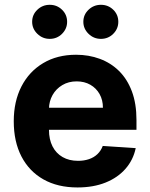

<svg xmlns="http://www.w3.org/2000/svg" viewBox="-20 -785 638 815"><path d="M308.9 10.7Q224.8 10.7 164.2 -23.6Q103.7 -57.9 71 -120.9Q38.4 -183.9 38.4 -270.2Q38.4 -354.4 71 -418Q103.7 -481.5 163.2 -517Q222.7 -552.6 302.9 -552.6Q356.9 -552.6 403.6 -535.3Q450.3 -518.1 485.3 -483.7Q520.2 -449.2 539.8 -397.2Q559.3 -345.2 559.3 -275.6V-234H98.7V-327.8H416.9Q416.9 -360.4 402.7 -385.7Q388.5 -410.9 363.5 -425.2Q338.4 -439.6 305.4 -439.6Q271 -439.6 244.5 -423.8Q218 -408 203.1 -381.6Q188.2 -355.1 187.9 -322.8V-233.7Q187.9 -193.2 202.9 -163.7Q218 -134.2 245.7 -118.3Q273.4 -102.3 311.4 -102.3Q336.6 -102.3 357.6 -109.4Q378.6 -116.5 393.5 -130.7Q408.4 -144.9 416.2 -165.5L556.1 -156.2Q545.5 -105.8 512.6 -68.4Q479.8 -30.9 428.1 -10.1Q376.4 10.7 308.9 10.7ZM191.1 -620Q160.5 -620 138.5 -641.5Q116.5 -663 116.5 -692.5Q116.5 -722.7 138.5 -743.6Q160.5 -764.6 191.1 -764.6Q221.9 -764.6 243.4 -743.6Q264.9 -722.7 264.9 -692.5Q264.9 -663 243.4 -641.5Q221.9 -620 191.1 -620ZM408.4 -620Q377.8 -620 355.8 -641.5Q333.8 -663 333.8 -692.5Q333.8 -722.7 355.8 -743.6Q377.8 -764.6 408.4 -764.6Q439.3 -764.6 460.8 -743.6Q482.2 -722.7 482.2 -692.5Q482.2 -663 460.8 -641.5Q439.3 -620 408.4 -620Z"/></svg>

Font: InterMG
Style: Bold
Weight: 700
Designer: Rasmus Andersson
Foundry: rsms
Version: Version 3.019;December 26, 2023;FontCreator 15.0.0.2955 64-b